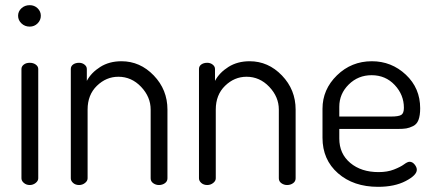

<svg xmlns="http://www.w3.org/2000/svg" viewBox="-20 -716 1681 743"><path d="M50 -655C50 -643.7 54.3 -633.8 63 -625.5C71.7 -617.2 82.3 -613 95 -613C107 -613 117.2 -617.2 125.5 -625.5C133.8 -633.8 138 -643.7 138 -655C138 -666.3 133.8 -676 125.5 -684C117.2 -692 107 -696 95 -696C82.3 -696 71.7 -692 63 -684C54.3 -676 50 -666.3 50 -655ZM63 -26C63 -19.3 66.2 -13.3 72.5 -8C78.8 -2.7 86.3 0 95 0C103.7 0 111.3 -2.7 118 -8C124.7 -13.3 128 -19.3 128 -26V-449C128 -455.7 124.8 -461.3 118.5 -466C112.2 -470.7 104.3 -473 95 -473C85.7 -473 78 -470.7 72 -466C66 -461.3 63 -455.7 63 -449Z M254 -26C254 -19.3 257 -13.3 263 -8C269 -2.7 276.7 0 286 0C294.7 0 302.3 -2.7 309 -8C315.7 -13.3 319 -19.3 319 -26V-292C319 -330 331 -360.7 355 -384C379 -407.3 406.7 -419 438 -419C472 -419 501.3 -406 526 -380C550.7 -354 563 -324.7 563 -292V-26C563 -18 566.3 -11.7 573 -7C579.7 -2.3 587 0 595 0C603.7 0 611.3 -2.3 618 -7C624.7 -11.7 628 -18 628 -26V-292C628 -343.3 610.3 -387.3 575 -424C539.7 -460.7 498 -479 450 -479C418.7 -479 391.3 -471.7 368 -457C344.7 -442.3 327.3 -424.3 316 -403V-449C316 -455.7 313 -461.3 307 -466C301 -470.7 294 -473 286 -473C276.7 -473 269 -470.8 263 -466.5C257 -462.2 254 -456.3 254 -449Z M750 -26C750 -19.3 753 -13.3 759 -8C765 -2.7 772.7 0 782 0C790.7 0 798.3 -2.7 805 -8C811.7 -13.3 815 -19.3 815 -26V-292C815 -330 827 -360.7 851 -384C875 -407.3 902.7 -419 934 -419C968 -419 997.3 -406 1022 -380C1046.7 -354 1059 -324.7 1059 -292V-26C1059 -18 1062.3 -11.7 1069 -7C1075.7 -2.3 1083 0 1091 0C1099.7 0 1107.3 -2.3 1114 -7C1120.7 -11.7 1124 -18 1124 -26V-292C1124 -343.3 1106.3 -387.3 1071 -424C1035.7 -460.7 994 -479 946 -479C914.7 -479 887.3 -471.7 864 -457C840.7 -442.3 823.3 -424.3 812 -403V-449C812 -455.7 809 -461.3 803 -466C797 -470.7 790 -473 782 -473C772.7 -473 765 -470.8 759 -466.5C753 -462.2 750 -456.3 750 -449Z M1228 -183C1228 -126.3 1248 -80.5 1288 -45.5C1328 -10.5 1379.7 7 1443 7C1485.7 7 1521.3 -0.5 1550 -15.5C1578.7 -30.5 1593 -45 1593 -59C1593 -65.7 1590.2 -72.5 1584.5 -79.5C1578.8 -86.5 1572.3 -90 1565 -90C1559.7 -90 1552.5 -86.7 1543.5 -80C1534.5 -73.3 1521.5 -66.7 1504.5 -60C1487.5 -53.3 1467.7 -50 1445 -50C1400.3 -50 1363.8 -61.8 1335.5 -85.5C1307.2 -109.2 1293 -140.7 1293 -180V-217H1519C1533 -217 1544 -217.7 1552 -219C1560 -220.3 1568.8 -223.3 1578.5 -228C1588.2 -232.7 1595.2 -240.7 1599.5 -252C1603.8 -263.3 1606 -278.3 1606 -297C1606 -349 1587.5 -392.3 1550.5 -427C1513.5 -461.7 1469.7 -479 1419 -479C1366.3 -479 1321.3 -460.8 1284 -424.5C1246.7 -388.2 1228 -345 1228 -295ZM1293 -265V-303C1293 -336.3 1305.2 -365 1329.5 -389C1353.8 -413 1383.3 -425 1418 -425C1454 -425 1483.8 -412.3 1507.5 -387C1531.2 -361.7 1543 -332.3 1543 -299C1543 -285 1539.7 -275.8 1533 -271.5C1526.3 -267.2 1513 -265 1493 -265Z"/></svg>

Font: Terminal Dosis
Style: Book
Weight: 400
Designer: EdgarTolentino, PabloImpallari, IginoMarini
Foundry: EdgarTolentino, PabloImpallari, IginoMarini
Version: Version 1.006